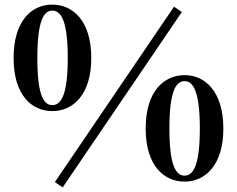

<svg xmlns="http://www.w3.org/2000/svg" viewBox="-20 -778 1028 833"><path d="M207 -296C296 -296 376 -366 376 -526C376 -688 296 -758 207 -758C117 -758 39 -688 39 -526C39 -366 117 -296 207 -296ZM207 -322C171 -322 142 -361 142 -526C142 -691 171 -732 207 -732C244 -732 274 -690 274 -526C274 -363 244 -322 207 -322ZM781 10C869 10 949 -60 949 -220C949 -382 869 -452 781 -452C691 -452 612 -382 612 -220C612 -60 691 10 781 10ZM781 -16C744 -16 715 -57 715 -220C715 -385 744 -426 781 -426C817 -426 847 -384 847 -220C847 -57 817 -16 781 -16ZM252 35 769 -726 735 -749 218 12Z"/></svg>

Font: Source Han Serif KR Heavy
Style: Regular
Weight: 900
Designer: Ryoko NISHIZUKA 西塚涼子 (kana & ideographs); Frank Grießhammer (Latin, Greek & Cyrillic); Wenlong ZHANG 张文龙 (bopomofo); San
Foundry: Adobe
Version: Version 2.001;hotconv 1.1.0;makeotfexe 2.6.0